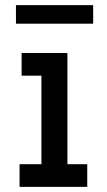

<svg xmlns="http://www.w3.org/2000/svg" viewBox="-20 -726 415 746"><path d="M56 0V-88H141V-432H64V-520H242V-88H319V0ZM42 -634V-706H342V-634Z"/></svg>

Font: Iosevka Custom Semibold
Style: Regular
Weight: 600
Designer: Belleve Invis
Foundry: Belleve Invis
Version: Version 27.0.2; ttfautohint (v1.8.4)